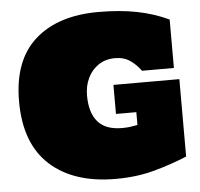

<svg xmlns="http://www.w3.org/2000/svg" viewBox="-54 -817 917 881"><g transform="rotate(-5 405.0 -376.0)"><path d="M444.8 8.8Q251 8.8 141.8 -90.6Q32.7 -189.9 32.7 -383.8Q32.7 -572.3 138.2 -666.7Q243.7 -761.2 430.7 -761.2Q531.2 -761.2 609.6 -745.4Q688 -729.5 753.9 -698.2V-475.1H606.9Q587.4 -502.9 558.6 -523.2Q529.8 -543.5 488.8 -543.5Q444.8 -543.5 412.8 -522.2Q380.9 -501 363.3 -464.8Q345.7 -428.7 345.7 -383.8Q345.7 -304.7 381.6 -262.9Q417.5 -221.2 493.2 -221.2Q512.7 -221.2 530.3 -223.4Q547.9 -225.6 564.5 -229V-288.1H470.7V-421.9H774.4V-65.4Q704.6 -36.1 623.3 -13.7Q542 8.8 444.8 8.8Z"/></g></svg>

Font: Holtwood One SC
Style: Regular
Weight: 400
Designer: Vernon Adams
Foundry: Vernon Adams
Version: Version 1.100; ttfautohint (v1.8.4.7-5d5b)